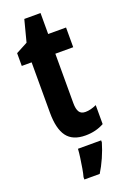

<svg xmlns="http://www.w3.org/2000/svg" viewBox="-167 -715 651 989"><g transform="rotate(-20 158.5 -220.5)"><path d="M239 -104Q267 -104 300 -119V-15Q255 10 198 10Q128 10 96.5 -32.5Q65 -75 65 -163V-439H11V-509L75 -543L106 -662H195V-547H293V-439H195V-168Q195 -136 205 -120Q215 -104 239 -104ZM264 72Q253 110 235.5 149.5Q218 189 198 221H114V208Q119 191 123.5 164Q128 137 132 109Q136 81 137 61H264Z"/></g></svg>

Font: Noto Sans Arabic ExtCond
Style: Bold
Weight: 700
Width: 2
Designer: Monotype Design Team, Nadine Chahine, Nizar Qandah and Khaled Hosny
Foundry: Monotype Imaging Inc.
Version: Version 2.012; ttfautohint (v1.8.4.7-5d5b)